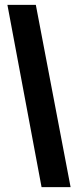

<svg xmlns="http://www.w3.org/2000/svg" viewBox="-20 -745 318 785"><path d="M126.5 -725.1 268.6 20H149.9L10.3 -725.1Z"/></svg>

Font: Arimo
Style: Bold
Weight: 700
Designer: Steve Matteson
Foundry: Monotype Imaging Inc.
Version: Version 1.33